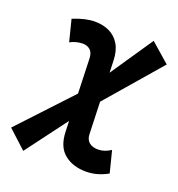

<svg xmlns="http://www.w3.org/2000/svg" viewBox="-139 -822 881 950"><g transform="rotate(20 301.5 -347.0)"><path d="M88.4 19.5 -7.3 -68.4 280.3 -376 508.8 -712.9 609.4 -625 321.8 -292ZM414.1 9.8Q344.7 9.8 300 -26.6Q255.4 -63 252.9 -141.1L240.2 -522.5Q239.3 -552.2 223.9 -566.2Q208.5 -580.1 185.1 -580.1Q150.9 -580.1 118.2 -563L89.4 -676.8Q124 -690.4 151.9 -696.8Q179.7 -703.1 204.1 -703.1Q247.1 -703.1 280.5 -687Q314 -670.9 334 -637.7Q354 -604.5 355.5 -552.2L368.2 -170.9Q369.1 -141.1 387 -127.2Q404.8 -113.3 433.1 -113.3Q466.8 -113.3 500 -135.3L528.8 -21.5Q499.5 -5.4 471.7 2.2Q443.8 9.8 414.1 9.8Z"/></g></svg>

Font: Cascadia Code PL
Style: Italic
Weight: 400
Italic angle: -10°
Monospace: yes
Designer: Aaron Bell
Foundry: Saja Typeworks
Version: Version 2404.023